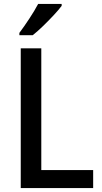

<svg xmlns="http://www.w3.org/2000/svg" viewBox="-20 -961 519 981"><path d="M86 0V-714H191V-92H456V0ZM295 -931Q281 -912 254.5 -883.5Q228 -855 199 -827Q170 -799 147 -781H79V-793Q103 -825 130 -866Q157 -907 175 -941H295Z"/></svg>

Font: Noto Sans Ethiopic SemiCondensed Medium
Style: Regular
Weight: 500
Width: 4
Designer: Monotype Design Team
Foundry: Monotype Imaging Inc.
Version: Version 2.102; ttfautohint (v1.8.4.7-5d5b)